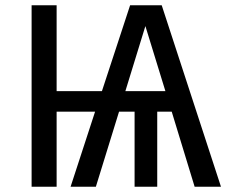

<svg xmlns="http://www.w3.org/2000/svg" viewBox="-20 -709 865 729"><path d="M819 0 594 -689H474L367 -363H195V-689H100V0H195V-285H341L248 0H344L432 -285H491V0H577V-285H632L719 0ZM532 -610 608 -363H456Z"/></svg>

Font: Fira Sans
Style: Regular
Weight: 400
Designer: Carrois Corporate & Edenspiekermann AG
Foundry: Carrois Corporate GbR & Edenspiekermann AG
Version: Version 4.203